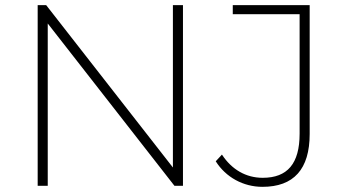

<svg xmlns="http://www.w3.org/2000/svg" viewBox="-20 -720 1341 744"><path d="M165 -629 656 0H689V-700H650V-71L159 -700H126V0H165ZM997 4C1118 4 1180 -64 1180 -201V-700H882V-665H1141V-202C1141 -86 1094 -31 998 -31C933 -31 878 -63 840 -121L816 -95C855 -33 923 4 997 4Z"/></svg>

Font: Montserrat-Alt1 ExtLt
Style: Regular
Weight: 200
Designer: Differentunic
Foundry: Differentunic
Version: Version 7.222